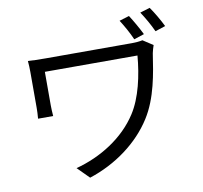

<svg xmlns="http://www.w3.org/2000/svg" viewBox="-96 -962 1191 1127"><g transform="rotate(-10 500.0 -398.5)"><path d="M793 -679C775 -675 751 -673 730 -673H216C173 -673 136 -674 110 -676C112 -655 113 -632 113 -610V-396C113 -377 112 -356 110 -332H200C198 -357 197 -381 197 -396V-596H749C739 -478 711 -350 654 -262C572 -134 430 -46 282 -7L351 62C511 10 648 -92 729 -220C801 -333 822 -475 840 -594C842 -604 849 -630 853 -640ZM809 -841C833 -805 859 -760 878 -718L939 -738C920 -777 892 -825 868 -859ZM681 -815C704 -779 730 -733 747 -693L808 -713C790 -750 762 -799 740 -833Z"/></g></svg>

Font: Noto Sans CJK SC Regular
Style: Regular
Weight: 400
Designer: Ryoko NISHIZUKA (kana & ideographs); Paul D. Hunt (Latin, Greek & Cyrillic); Wenlong ZHANG (bopomofo); Sandoll Communica
Foundry: Adobe Systems Incorporated
Version: Version 1.004;PS 1.004;hotconv 1.0.82;makeotf.lib2.5.63406